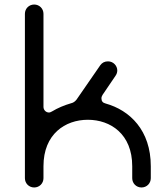

<svg xmlns="http://www.w3.org/2000/svg" viewBox="-20 -828 744 848"><path d="M446 -371C434 -374 428 -381 428 -394C428 -399 430 -404 433 -409L490 -493C495 -500 498 -508 498 -517C498 -537 481 -557 457 -557C442 -557 431 -551 423 -540L318 -388C311 -379 303 -374 294 -372C263 -363 235 -351 210 -336C205 -333 200 -331 197 -331C182 -331 172 -343 172 -356V-767C172 -790 154 -808 131 -808C108 -808 90 -790 90 -767V-41C90 -18 108 0 131 0C154 0 172 -18 172 -41V-94C172 -236 268 -299 368 -299C468 -299 564 -236 564 -94V-41C564 -18 582 0 605 0C628 0 646 -18 646 -41V-94C646 -252 554 -341 446 -371Z"/></svg>

Font: Fabada
Style: Regular
Weight: 400
Designer: deFharo
Foundry: deFharo.com
Version: Version 4.000 2011 initial release